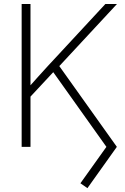

<svg xmlns="http://www.w3.org/2000/svg" viewBox="-20 -748 637 978"><path d="M124 -243.7 119.1 -295.4Q147 -327.1 173.3 -356.2Q199.7 -385.3 226.1 -414.3Q252.4 -443.4 281.2 -473.6L516.6 -727.5H575.7L272.9 -401.4L267.6 -397.9ZM90.3 0V-727.5H135.3V-471.2V-299.8V-274.4V0ZM425.3 210.4 389.6 185.5 522 0 242.2 -393.1 272.5 -424.8 575.2 0Z"/></svg>

Font: Inter 24pt ExtraLight
Style: Regular
Weight: 250
Designer: Rasmus Andersson
Foundry: rsms
Version: Version 4.001;git-66647c0bb